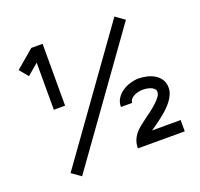

<svg xmlns="http://www.w3.org/2000/svg" viewBox="-133 -881 1123 1078"><g transform="rotate(-20 428.0 -342.5)"><path d="M517.6 -243.7Q517.6 -272.9 532 -294.9Q546.4 -316.9 568.4 -331.3Q590.3 -345.7 616 -353Q641.6 -360.4 664.1 -360.4Q686.5 -360.4 711.7 -355Q736.8 -349.6 758.1 -337.2Q779.3 -324.7 793 -304.2Q806.6 -283.7 806.6 -253.4Q806.6 -233.9 798.3 -214.8Q790 -195.8 776.4 -177.7Q762.7 -159.7 744.9 -143.1Q727.1 -126.5 708.3 -111.6Q689.5 -96.7 670.7 -83.5Q651.9 -70.3 636.7 -60.1H807.6V7.3H527.8Q527.8 -19 535.4 -39.1Q543 -59.1 556.2 -75.4Q569.3 -91.8 586.4 -105.5Q603.5 -119.1 622.6 -133.3Q642.6 -147.9 663.3 -163.6Q684.1 -179.2 700.9 -194.8Q717.8 -210.4 728.5 -225.3Q739.3 -240.2 739.3 -253.4Q739.3 -264.6 731.9 -272.2Q724.6 -279.8 713.6 -284.4Q702.6 -289.1 689.5 -291Q676.3 -293 664.1 -293Q651.9 -293 637.9 -290Q624 -287.1 612.3 -280.8Q600.6 -274.4 592.8 -265.1Q585 -255.9 585 -243.7ZM711.4 -694.3 179.7 47.4 125 8.3 656.7 -733.4ZM48.8 -634.8 158.2 -727.5H225.6V-357.9H158.2V-639.2L91.8 -583Z"/></g></svg>

Font: AnjaliOldLipi
Style: Regular
Weight: 400
Italic angle: -12°
Designer: Kevin & Siji
Foundry: Kevin & Siji
Version: Version 0.730 2004